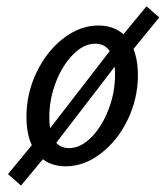

<svg xmlns="http://www.w3.org/2000/svg" viewBox="-20 -505 514 596"><path d="M62.1 -141.9Q62.1 -215.3 93.5 -280.6Q125 -346 176.6 -385.9Q228.2 -425.8 285.5 -425.8Q343.5 -425.8 375.8 -385.1Q408.1 -344.4 408.1 -271.8Q408.1 -199.2 376.6 -133.9Q345.2 -68.5 293.1 -28.6Q241.1 11.3 183.9 11.3Q126.6 11.3 94.4 -29Q62.1 -69.4 62.1 -141.9ZM337.1 -273.4Q337.1 -321 321.4 -345.2Q305.6 -369.4 275.8 -369.4Q240.3 -369.4 207.3 -336.3Q174.2 -303.2 153.6 -250.4Q133.1 -197.6 133.1 -141.1Q133.1 -93.5 148.8 -69.4Q164.5 -45.2 194.4 -45.2Q229.8 -45.2 262.9 -78.2Q296 -111.3 316.5 -164.1Q337.1 -216.9 337.1 -273.4ZM106.5 -69.4 337.1 -367.7 366.1 -337.1 136.3 -37.9ZM4.8 35.5 94.4 -73.4 132.3 -33.9 45.2 71ZM341.1 -371.8 434.7 -485.5 474.2 -450.8 378.2 -333.1Z"/></svg>

Font: Playfair Micro SmCond SmLight
Style: Italic
Weight: 360
Width: 4
Italic angle: -15.6°
Designer: Claus Eggers Sørensen
Foundry: Claus Eggers Sørensen
Version: Version 2.203;Glyphs 3.3 (3326)